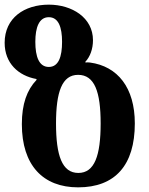

<svg xmlns="http://www.w3.org/2000/svg" viewBox="-21 -793 643 826"><path d="M315 13C474 13 559 -82 559 -262C559 -416 485 -508 366 -524C359 -525 351 -525 347 -524L346 -527C367 -549 379 -583 379 -620C379 -717 289 -773 189 -773C84 -773 -1 -716 -1 -609C-1 -521 58 -467 136 -453V-449C95 -406 73 -346 73 -259C73 -82 164 13 315 13ZM189 -505C147 -505 131 -549 131 -613C131 -675 147 -719 189 -719C231 -719 246 -675 246 -613C246 -549 231 -505 189 -505ZM316 -49C246 -49 220 -124 220 -262C220 -398 246 -471 315 -471C386 -471 412 -398 412 -262C412 -124 386 -49 316 -49Z"/></svg>

Font: Noto Serif Georgian SemiCondensed Bold
Style: Regular
Weight: 700
Width: 4
Designer: Monotype Design Team, Akaki Razmadze
Foundry: Google LLC
Version: Version 2.003